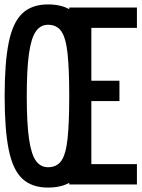

<svg xmlns="http://www.w3.org/2000/svg" viewBox="-20 -834 640 868"><path d="M197 14Q124 14 81 -26Q38 -66 19.5 -157Q1 -248 1 -399Q1 -551 19.5 -642Q38 -733 81 -773.5Q124 -814 197 -814Q256 -814 294.5 -791.5Q333 -769 354.5 -719.5Q376 -670 384.5 -590.5Q393 -511 393 -396Q393 -246 377 -156Q361 -66 318.5 -26Q276 14 197 14ZM197 -78Q237 -78 257.5 -107.5Q278 -137 285.5 -207.5Q293 -278 293 -399Q293 -521 285.5 -591.5Q278 -662 257.5 -692Q237 -722 197 -722Q163 -722 142 -692Q121 -662 111 -591.5Q101 -521 101 -399Q101 -278 111 -207.5Q121 -137 142 -107.5Q163 -78 197 -78ZM293 0V-800H599V-708H331L393 -771V-406L331 -469H520V-377H331L393 -440V-29L331 -92H599V0Z"/></svg>

Font: Victor Mono
Style: Bold
Weight: 700
Monospace: yes
Designer: Rune Bjørnerås
Version: Version 1.561;gftools[0.9.30]